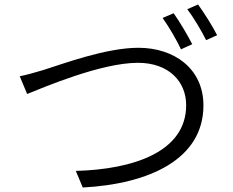

<svg xmlns="http://www.w3.org/2000/svg" viewBox="-20 -840 1040 856"><path d="M754 -781 705 -760C732 -722 768 -661 787 -620L837 -643C816 -684 780 -745 754 -781ZM863 -820 815 -799C843 -762 877 -705 899 -661L948 -683C929 -721 890 -783 863 -820ZM68 -500 101 -421C174 -450 430 -560 595 -560C732 -560 810 -477 810 -371C810 -163 575 -85 318 -78L349 -4C647 -20 887 -131 887 -370C887 -533 758 -627 597 -627C452 -627 260 -555 174 -528C136 -517 103 -507 68 -500Z"/></svg>

Font: Genne Gothic Normal
Style: Regular
Weight: 350
Designer: Ryoko NISHIZUKA (kana & ideographs); Paul D. Hunt (Latin, Greek & Cyrillic); Wenlong ZHANG (bopomofo); Sandoll Communica
Foundry: Adobe Systems Incorporated
Version: Version 1.004;PS 1.004;hotconv 16.6.51;makeotf.lib2.5.65220